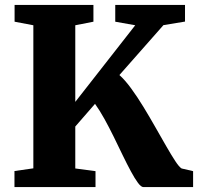

<svg xmlns="http://www.w3.org/2000/svg" viewBox="-20 -763 808 783"><path d="M39 0V-65.5L116 -76.5V-660L39.5 -674.5V-743H361V-674.5L287 -660V-347.5L531.5 -660L450 -674.5V-743H734.5V-675L646.5 -660.5L467 -457Q490 -436.5 515 -402.2Q540 -368 565 -327Q590 -286 613.5 -244.5Q637 -203 657.8 -167Q678.5 -131 694.5 -106.5Q710.5 -82 720.5 -76L767.5 -65V0H565Q555.5 0 542.5 -17.5Q529.5 -35 513.8 -64.2Q498 -93.5 480.2 -130.2Q462.5 -167 443.8 -205.2Q425 -243.5 405.8 -278.2Q386.5 -313 367.5 -339.5L287 -247V-76L369.5 -65V0Z"/></svg>

Font: Merriweather 20pt Black
Style: Regular
Weight: 900
Version: Version 2.100